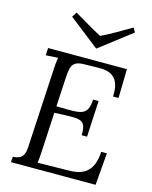

<svg xmlns="http://www.w3.org/2000/svg" viewBox="-136 -1033 891 1122"><g transform="rotate(15 309.5 -472.5)"><path d="M349.6 -770.5H351.6L545.4 -919.4L529.8 -945.3C471.7 -912.6 414.6 -875.5 354.5 -847.7H352.5C296.4 -876.5 241.7 -911.6 185.5 -943.4L166.5 -913.6ZM551.3 -524.9 555.2 -700.2H78.1L76.2 -655.8L149.4 -660.2C146 -640.1 143.1 -615.2 142.1 -587.9L118.2 -155.8C115.2 -85 118.2 -36.1 43.5 -33.2L41 0H553.2L569.3 -194.8H535.2C529.3 -76.2 470.2 -41 383.3 -40L192.4 -37.1C195.3 -54.2 197.3 -79.1 199.2 -115.2L211.4 -344.2L284.2 -347.2C370.1 -350.1 403.3 -347.2 399.4 -258.8H432.1L443.4 -477.1H410.2C406.2 -389.2 369.1 -381.8 285.2 -382.8L213.4 -383.8L222.2 -543.9C227.1 -625 229 -661.1 304.2 -663.1L390.1 -665C465.3 -667 524.4 -643.1 518.1 -524.9Z"/></g></svg>

Font: Lora Italic
Style: Regular
Weight: 400
Italic angle: -3°
Designer: Olga Karpushina, Alexei Vanyashin
Foundry: Cyreal
Version: Version 1.011;PS 001.011;hotconv 1.0.70;makeotf.lib2.5.58329